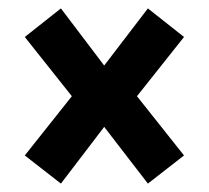

<svg xmlns="http://www.w3.org/2000/svg" viewBox="-20 -557 497 457"><path d="M332 -537 228 -401 125 -537 39 -469 151 -328 39 -187 125 -120 228 -255 332 -120 418 -187 306 -328 418 -469Z"/></svg>

Font: Glow Sans TC Compressed
Style: Bold
Weight: 700
Width: 2
Designer: Ryoko NISHIZUKA (kana, bopomofo & ideographs); Paul D. Hunt (Latin, Greek & Cyrillic); Sandoll Communications, Soo-young
Version: Version 0.93